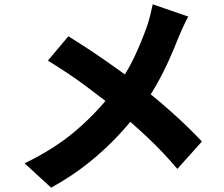

<svg xmlns="http://www.w3.org/2000/svg" viewBox="-20 -814 1040 890"><path d="M853 -737Q842 -719 829 -689.5Q816 -660 808 -642Q789 -593 762.5 -534Q736 -475 702 -415.5Q668 -356 626 -301Q580 -241 522.5 -180Q465 -119 390.5 -59Q316 1 217 56L94 -57Q229 -122 327.5 -205Q426 -288 506 -392Q565 -470 601 -546Q637 -622 663 -697Q670 -718 677 -746Q684 -774 688 -794ZM297 -646Q334 -623 377 -595Q420 -567 463 -537Q506 -507 546.5 -478Q587 -449 619 -424Q701 -361 778 -292Q855 -223 916 -158L802 -31Q736 -109 667 -174Q598 -239 518 -306Q491 -329 456.5 -355.5Q422 -382 382 -412Q342 -442 296.5 -472.5Q251 -503 202 -533Z"/></svg>

Font: Noto Sans JP Thin ExtraBold
Style: Regular
Weight: 800
Version: Version 2.004-H2;hotconv 1.0.118;makeotfexe 2.5.65603